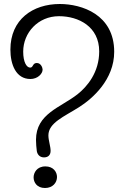

<svg xmlns="http://www.w3.org/2000/svg" viewBox="-20 -851 618 960"><path d="M193 -503C193 -512 185 -536 164 -536C142 -536 147 -513 131 -513C113 -513 96 -540 96 -593C96 -687 170 -770 275 -770C373 -770 476 -718 476 -594C476 -489 416 -418 368 -380C283 -313 160 -283 160 -152C160 -135 162 -110 164 -96C166 -82 176 -64 200 -64C222 -64 233 -77 233 -97C233 -119 222 -149 222 -174C222 -237 301 -268 375 -315C443 -358 551 -453 551 -592C551 -779 388 -831 279 -831C144 -831 32 -754 32 -603C32 -528 60 -456 132 -456C168 -456 193 -482 193 -503ZM148 36C148 60 164 89 205 89C244 89 265 62 265 34C265 9 247 -19 207 -19C164 -19 148 13 148 36Z"/></svg>

Font: Life Savers
Style: Bold
Weight: 700
Designer: Pablo Impallari, Rodrigo Fuenzalida, Brenda Gallo
Foundry: Pablo Impallari, Rodrigo Fuenzalida, Brenda Gallo
Version: Version 3.000